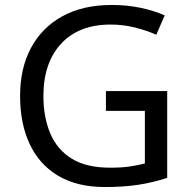

<svg xmlns="http://www.w3.org/2000/svg" viewBox="-20 -744 768 774"><path d="M407 -377H654V-27Q596 -8 537 1Q478 10 403 10Q292 10 216 -34.5Q140 -79 100.5 -161.5Q61 -244 61 -357Q61 -469 105 -551Q149 -633 231.5 -678.5Q314 -724 431 -724Q491 -724 544.5 -713Q598 -702 644 -682L610 -604Q572 -621 524.5 -633Q477 -645 426 -645Q298 -645 226.5 -568Q155 -491 155 -357Q155 -272 182.5 -206.5Q210 -141 269 -104.5Q328 -68 424 -68Q471 -68 504 -73Q537 -78 564 -85V-297H407Z"/></svg>

Font: TSCustom
Style: Regular
Weight: 400
Designer: Monotype Design Team
Foundry: Monotype Imaging Inc.
Version: Version 2.004; ttfautohint (v1.8.3) -l 8 -r 50 -G 200 -x 14 